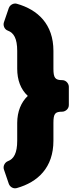

<svg xmlns="http://www.w3.org/2000/svg" viewBox="-40 -837 404 1071"><path d="M307 -214C323 -214 344 -228 344 -251V-353C344 -369 330 -390 307 -390C268 -390 258 -402 258 -454V-553C258 -702 171 -783 54 -816C37 -821 16 -811 9 -792L-18 -713C-24 -696 -16 -673 4 -666C37 -654 56 -622 56 -553V-454C56 -391 75 -339 115 -302C78 -267 56 -215 56 -151V-52C56 17 37 50 4 62C-12 68 -25 89 -18 109L9 188C15 205 34 218 54 212C171 179 258 98 258 -52V-151C258 -203 267 -214 307 -214Z"/></svg>

Font: Asimov Print
Style: E
Weight: 500
Designer: Google
Version: Version 2.000980; 2014